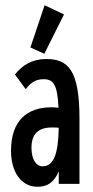

<svg xmlns="http://www.w3.org/2000/svg" viewBox="-20 -701 353 732"><path d="M149 -496 224 -646 150 -681 96 -520ZM123 11C157 11 185 -2 204 -48V0H283V-249C283 -435 239 -476 156 -476C102 -476 65 -452 37 -417L78 -361C99 -388 118 -399 146 -399C183 -399 199 -380 203 -290C194 -291 185 -292 177 -292C83 -292 22 -241 22 -126C22 -49 58 11 123 11ZM100 -137C100 -191 126 -215 179 -215C187 -215 195 -215 204 -214C202 -109 183 -67 142 -67C117 -67 100 -95 100 -137Z"/></svg>

Font: Inconsolata ExtraCondensed
Style: Bold
Weight: 700
Width: 2
Monospace: yes
Designer: Raph Levien, Cyreal, Brenton Simpson
Foundry: Raph Levien, Cyreal, Google
Version: Version 3.100